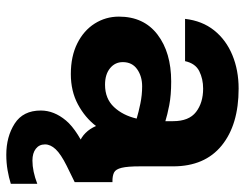

<svg xmlns="http://www.w3.org/2000/svg" viewBox="-102 -446 760 595"><g transform="rotate(90 277.5 -148.0)"><path d="M209 12Q154 12 114 -8Q74 -28 52.5 -62Q31 -96 31 -137Q31 -214 86.5 -256.5Q142 -299 232 -299Q275 -299 305.5 -293Q336 -287 355 -281V-305Q355 -354 326.5 -376Q298 -398 254 -398Q224 -398 200 -386Q176 -374 169 -342H38Q44 -395 73.5 -432Q103 -469 150 -488.5Q197 -508 254 -508Q366 -508 430.5 -455.5Q495 -403 495 -305V-202Q495 -164 499.5 -145.5Q504 -127 514 -122Q524 -117 540 -117H544V0H513Q459 0 423 -13.5Q387 -27 370 -66Q344 -32 303 -10Q262 12 209 12ZM242 -94Q285 -94 311 -121.5Q337 -149 347 -192Q327 -198 300.5 -203.5Q274 -209 247 -209Q216 -209 194 -193.5Q172 -178 172 -149Q172 -125 191 -109.5Q210 -94 242 -94ZM459 212Q403 212 362.5 186Q322 160 322 105Q322 64 353 27Q384 -10 468 -46L513 -65L544 0L493 25Q457 43 442 59Q427 75 427 92Q427 110 440.5 120.5Q454 131 477 131Q510 131 549 116V198Q530 204 507 208Q484 212 459 212Z"/></g></svg>

Font: Host Grotesk ExtraBold
Style: Regular
Weight: 800
Designer: Doğukan Karapınar
Foundry: Element Type
Version: Version 1.003; ttfautohint (v1.8.4.7-5d5b)